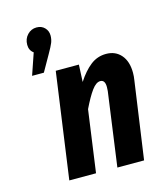

<svg xmlns="http://www.w3.org/2000/svg" viewBox="-113 -843 802 930"><g transform="rotate(-15 288.5 -378.5)"><path d="M213 -702Q213 -683 206.5 -666.5Q200 -650 181 -617L135 -536H76L113 -644Q92 -659 92 -687Q92 -717 111 -737Q130 -757 157 -757Q182 -757 197.5 -741Q213 -725 213 -702ZM552 -424Q552 -406 549 -388L494 0H360L411 -370Q412 -377 412 -390Q412 -426 388 -426Q367 -426 345 -396Q323 -366 296 -310L253 0H119L193 -530H309L305 -444Q336 -492 370.5 -519Q405 -546 449 -546Q496 -546 524 -513.5Q552 -481 552 -424Z"/></g></svg>

Font: Fira Sans Compressed SemiBold
Style: Italic
Weight: 600
Width: 1
Italic angle: -8°
Designer: bBox Type GmbH & Carrois Corporate GbR & Edenspiekermann AG
Foundry: bBox Type GmbH & Carrois Corporate GbR & Edenspiekermann AG
Version: Version 4.301